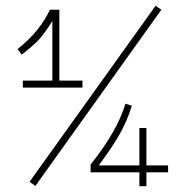

<svg xmlns="http://www.w3.org/2000/svg" viewBox="-20 -623 640 657"><path d="M532.2 -589.8 101.1 13.2 81.1 -1 512.2 -603ZM40 -455.1Q115.7 -514.6 150.9 -589.8H183.1V-347.2H262.2V-323.2H58.1V-347.2H159.2V-550.8Q131.3 -507.3 113.5 -487.8Q95.7 -468.3 54.2 -436ZM290 -33.2V-60.1Q380.9 -173.3 409.2 -268.1L431.2 -261.2Q415.5 -210.4 390.4 -165.5Q365.2 -120.6 317.9 -57.1H457V-185.1H481V-57.1H555.2V-33.2H481V14.2H457V-33.2Z"/></svg>

Font: Compagnon Light
Style: Regular
Weight: 400
Designer: Juliette Duhe, Lea Pradine
Foundry: Velvetyne Type Foundry
Version: Version 1.000;PS 001.000;hotconv 1.0.88;makeotf.lib2.5.64775